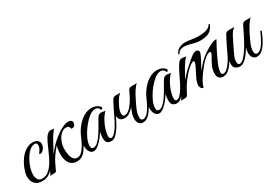

<svg xmlns="http://www.w3.org/2000/svg" viewBox="24 -1132 2558 1785"><g transform="rotate(-30 1302.5 -240.0)"><path d="M145 4Q90 4 63.5 -25Q37 -54 37 -103Q37 -126 46 -156Q55 -186 70 -217Q85 -248 103 -272Q132 -311 167 -332.5Q202 -354 238 -354Q276 -354 292.5 -337.5Q309 -321 309 -299Q309 -278 299 -261.5Q289 -245 276.5 -235Q264 -225 255 -225Q247 -225 241 -231Q249 -241 258 -255Q267 -269 271 -282Q275 -294 275 -306Q275 -332 251 -332Q222 -332 194.5 -308Q167 -284 144.5 -246.5Q122 -209 108.5 -167.5Q95 -126 95 -91Q95 -59 108.5 -38Q122 -17 153 -17Q194 -17 225 -43.5Q256 -70 280 -110.5Q304 -151 322 -193Q326 -193 330 -191.5Q334 -190 334 -184Q314 -134 287 -91Q260 -48 225.5 -22Q191 4 145 4Z M363 -175 357 -161Q402 -222 452.5 -265.5Q503 -309 548 -332.5Q593 -356 619 -356Q653 -356 661 -338Q664 -331 664 -323Q664 -308 654 -295.5Q644 -283 626 -283Q625 -283 622 -283Q619 -283 617 -284Q615 -298 607 -308Q599 -318 576 -318Q550 -318 525.5 -296.5Q501 -275 484.5 -238.5Q468 -202 466 -157Q465 -126 470.5 -94.5Q476 -63 491 -42.5Q506 -22 533 -22Q557 -22 577 -40Q597 -58 614 -85.5Q631 -113 644 -142Q657 -171 667 -193Q679 -193 679 -184Q660 -138 638.5 -94Q617 -50 587 -21.5Q557 7 514 7Q465 7 440 -24.5Q415 -56 411 -107Q407 -158 422 -217Q388 -178 367.5 -148.5Q347 -119 331.5 -89Q316 -59 298 -18Q293 -6 285.5 -5Q278 -4 262 -4H243Q240 -4 236 -1.5Q232 1 228 3Q240 -21 252.5 -47Q265 -73 282 -108Q299 -143 322 -193Q324 -196 334.5 -221.5Q345 -247 364 -287Q384 -329 403 -349Q422 -369 446 -369Q455 -369 460 -367Q465 -365 480 -365Q444 -326 419.5 -279Q395 -232 363 -175Z M884 3Q861 3 843.5 -10Q826 -23 826 -63Q826 -80 828.5 -95Q831 -110 835 -127Q826 -112 810 -90Q794 -68 774.5 -47Q755 -26 734.5 -12Q714 2 696 2Q670 2 654 -21.5Q638 -45 638 -83Q638 -124 657 -171Q676 -218 709 -261Q742 -304 785 -331Q828 -358 875 -358Q898 -358 919 -350.5Q940 -343 956 -326Q963 -319 963 -310Q963 -304 958 -300Q953 -296 945 -298Q934 -333 898 -333Q881 -333 859 -322Q832 -308 801.5 -277.5Q771 -247 744.5 -208.5Q718 -170 701 -131Q684 -92 684 -60Q684 -27 709 -27Q731 -27 754.5 -48Q778 -69 799.5 -100.5Q821 -132 839 -163Q857 -194 867 -213Q882 -240 895 -258Q908 -276 932 -276Q943 -276 954 -273Q965 -270 977 -272Q947 -242 924.5 -201Q902 -160 890 -120.5Q878 -81 878 -54Q878 -24 898 -24Q914 -24 932.5 -42Q951 -60 968.5 -87.5Q986 -115 1001 -143.5Q1016 -172 1025 -193Q1030 -193 1033.5 -192Q1037 -191 1037 -184Q1036 -180 1033.5 -175.5Q1031 -171 1026 -160Q1018 -144 1004 -117Q990 -90 971 -62.5Q952 -35 930 -16Q908 3 884 3Z M1229 -256Q1238 -274 1246.5 -291Q1255 -308 1262 -324Q1273 -346 1301 -346H1356Q1334 -328 1311.5 -292Q1289 -256 1262 -200Q1255 -185 1244 -162Q1233 -139 1224.5 -113Q1216 -87 1216 -61Q1216 -26 1241 -26Q1275 -26 1307 -73Q1339 -120 1370 -193Q1378 -193 1379.5 -192Q1381 -191 1382 -184Q1371 -157 1355.5 -125.5Q1340 -94 1320.5 -65Q1301 -36 1277.5 -18Q1254 0 1226 0Q1201 0 1185 -18.5Q1169 -37 1169 -71Q1169 -104 1186 -148L1199 -180Q1177 -155 1152 -137.5Q1127 -120 1099 -120Q1064 -120 1049.5 -138.5Q1035 -157 1036 -184Q1025 -184 1025 -193Q1026 -196 1034 -212Q1042 -228 1053 -250Q1064 -272 1074.5 -292.5Q1085 -313 1091 -324Q1103 -346 1129 -346H1179Q1162 -333 1149.5 -317.5Q1137 -302 1115 -261Q1085 -204 1088 -173.5Q1091 -143 1110 -143Q1143 -143 1178 -182Q1203 -211 1227 -252Z M1587 3Q1564 3 1546.5 -10Q1529 -23 1529 -63Q1529 -80 1531.5 -95Q1534 -110 1538 -127Q1529 -112 1513 -90Q1497 -68 1477.5 -47Q1458 -26 1437.5 -12Q1417 2 1399 2Q1373 2 1357 -21.5Q1341 -45 1341 -83Q1341 -124 1360 -171Q1379 -218 1412 -261Q1445 -304 1488 -331Q1531 -358 1578 -358Q1601 -358 1622 -350.5Q1643 -343 1659 -326Q1666 -319 1666 -310Q1666 -304 1661 -300Q1656 -296 1648 -298Q1637 -333 1601 -333Q1584 -333 1562 -322Q1535 -308 1504.5 -277.5Q1474 -247 1447.5 -208.5Q1421 -170 1404 -131Q1387 -92 1387 -60Q1387 -27 1412 -27Q1434 -27 1457.5 -48Q1481 -69 1502.5 -100.5Q1524 -132 1542 -163Q1560 -194 1570 -213Q1585 -240 1598 -258Q1611 -276 1635 -276Q1646 -276 1657 -273Q1668 -270 1680 -272Q1650 -242 1627.5 -201Q1605 -160 1593 -120.5Q1581 -81 1581 -54Q1581 -24 1601 -24Q1617 -24 1635.5 -42Q1654 -60 1671.5 -87.5Q1689 -115 1704 -143.5Q1719 -172 1728 -193Q1733 -193 1736.5 -192Q1740 -191 1740 -184Q1739 -180 1736.5 -175.5Q1734 -171 1729 -160Q1721 -144 1707 -117Q1693 -90 1674 -62.5Q1655 -35 1633 -16Q1611 3 1587 3Z M2063 -393Q2038 -393 2010.5 -400Q1983 -407 1955.5 -414Q1928 -421 1904 -421Q1884 -421 1867 -414.5Q1850 -408 1839 -389L1836 -384Q1833 -380 1831 -380Q1829 -380 1827 -383Q1825 -386 1826 -390Q1837 -418 1866 -434.5Q1895 -451 1932 -451Q1958 -451 1998.5 -444Q2039 -437 2072 -437Q2093 -437 2119.5 -439.5Q2146 -442 2170.5 -452.5Q2195 -463 2208 -487Q2218 -487 2218 -480Q2199 -435 2166 -414Q2133 -393 2063 -393ZM1665 0Q1654 0 1646.5 0.5Q1639 1 1631 5Q1668 -66 1701 -137.5Q1734 -209 1768 -273Q1788 -309 1801.5 -323.5Q1815 -338 1838 -338Q1846 -338 1855 -335.5Q1864 -333 1873 -333Q1879 -333 1882 -334Q1868 -326 1846 -294.5Q1824 -263 1801 -222Q1778 -181 1760 -145Q1779 -168 1799.5 -191Q1820 -214 1845 -235Q1867 -254 1891.5 -276.5Q1916 -299 1940 -315Q1964 -331 1982 -331Q1989 -331 1991 -330Q2010 -322 2010 -304Q2010 -298 2005 -286Q1992 -252 1971.5 -216.5Q1951 -181 1933 -145Q1948 -163 1970.5 -189Q1993 -215 2016 -235Q2038 -255 2072 -277Q2106 -299 2139 -315Q2172 -331 2192 -331Q2199 -331 2202 -330Q2202 -330 2191 -310.5Q2180 -291 2163.5 -259.5Q2147 -228 2130 -192.5Q2113 -157 2099.5 -124.5Q2086 -92 2082 -70Q2079 -57 2079 -46Q2079 -30 2085 -25Q2091 -20 2098 -20Q2118 -20 2137.5 -37Q2157 -54 2176 -80.5Q2195 -107 2210.5 -137Q2226 -167 2237 -193Q2249 -193 2249 -184Q2238 -157 2221.5 -124.5Q2205 -92 2184 -63Q2163 -34 2138 -15Q2113 4 2084 4Q2063 4 2044.5 -10Q2026 -24 2026 -62Q2026 -103 2045.5 -144Q2065 -185 2086 -219Q2096 -236 2096 -246Q2096 -258 2084 -258Q2074 -258 2056.5 -248Q2039 -238 2013 -213Q1997 -198 1975.5 -171.5Q1954 -145 1932 -114Q1910 -83 1894 -53Q1878 -23 1873 0Q1858 0 1849 -12.5Q1840 -25 1840 -42Q1840 -45 1840 -48Q1840 -51 1841 -55Q1846 -86 1857 -107.5Q1868 -129 1882 -158Q1889 -171 1898 -188.5Q1907 -206 1914 -222.5Q1921 -239 1921 -250Q1921 -260 1913 -260Q1904 -260 1889.5 -251Q1875 -242 1862 -230.5Q1849 -219 1842 -213Q1817 -189 1781.5 -144Q1746 -99 1704 -16Q1698 -5 1690 -2.5Q1682 0 1665 0Z M2266 0Q2255 0 2239.5 -5Q2224 -10 2212.5 -23.5Q2201 -37 2201 -64Q2201 -90 2218 -124Q2235 -158 2248 -184Q2237 -184 2237 -193Q2238 -196 2246 -212Q2254 -228 2265 -250Q2276 -272 2286.5 -292.5Q2297 -313 2303 -324Q2315 -346 2341 -346H2403Q2386 -333 2372.5 -317.5Q2359 -302 2339 -261Q2339 -261 2332 -247Q2325 -233 2314.5 -211.5Q2304 -190 2293.5 -168Q2283 -146 2276 -131Q2263 -103 2259 -86.5Q2255 -70 2255 -56Q2255 -23 2277 -23Q2301 -23 2335 -62Q2363 -95 2390 -141Q2417 -187 2441.5 -236Q2466 -285 2485 -324Q2496 -346 2524 -346H2579Q2557 -328 2534.5 -292Q2512 -256 2485 -200Q2478 -185 2467 -162Q2456 -139 2447.5 -113Q2439 -87 2439 -61Q2439 -26 2464 -26Q2498 -26 2530 -73Q2562 -120 2593 -193Q2601 -193 2602.5 -192Q2604 -191 2605 -184Q2594 -157 2578.5 -125.5Q2563 -94 2543.5 -65Q2524 -36 2500.5 -18Q2477 0 2449 0Q2424 0 2408 -18.5Q2392 -37 2392 -71Q2392 -98 2402 -129Q2385 -99 2363 -69Q2341 -39 2316 -19.5Q2291 0 2266 0Z"/></g></svg>

Font: Great Vibes
Style: Regular
Weight: 400
Designer: Robert E. Leuschke, Viktoriya Grabowska, Viviana Monsalve, Eben Sorkin
Foundry: Robert E. Leuschke
Version: Version 1.103; ttfautohint (v1.8.4.7-5d5b)